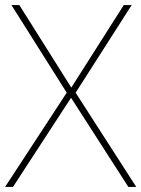

<svg xmlns="http://www.w3.org/2000/svg" viewBox="-23 -734 555 754"><path d="M512 0H481L256 -350L28 0H-3L239 -370L22 -714H53L257 -390L463 -714H494L274 -370Z"/></svg>

Font: Noto Sans Cham Thin
Style: Regular
Weight: 250
Version: Version 2.002